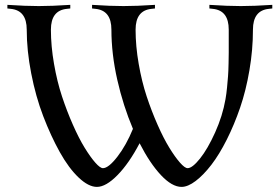

<svg xmlns="http://www.w3.org/2000/svg" viewBox="-20 -752 1129 775"><path d="M1001 -632.3Q1001 -550.8 986.8 -468.3Q972.7 -385.7 949.2 -317.4Q925.8 -249 895.5 -188.7Q865.2 -128.4 833.3 -86.9Q801.3 -45.4 769.8 -21.5Q738.3 2.4 712.9 2.4Q674.3 2.4 629.6 -45.2Q585 -92.8 543.5 -173.8Q501 -92.8 454.3 -45.2Q407.7 2.4 371.1 2.4Q337.4 2.4 297.6 -35.2Q257.8 -72.8 221.4 -137.9Q185.1 -203.1 154.5 -283Q124 -362.8 106 -455.6Q87.9 -548.3 87.9 -632.3Q87.9 -710 23.4 -716.3L9.8 -717.8V-732.4Q84.5 -727.5 136.7 -727.5Q189 -727.5 263.7 -732.4V-717.8L250 -716.3Q185.5 -710 185.5 -632.3Q185.5 -565.9 198 -494.4Q210.4 -422.9 230.2 -363Q250 -303.2 274.2 -248.5Q298.3 -193.8 321.5 -156Q344.7 -118.2 364.5 -95.7Q384.3 -73.2 395.5 -73.2Q418 -73.2 453.9 -119.6Q489.7 -166 516.6 -231.9Q477.1 -325.2 453.4 -429.9Q429.7 -534.7 429.7 -632.3Q429.7 -710 365.2 -716.3L351.6 -717.8V-732.4Q426.3 -727.5 478.5 -727.5Q530.8 -727.5 605.5 -732.4V-717.8L591.8 -716.3Q527.3 -710 527.3 -632.3Q527.3 -565.9 539.8 -494.4Q552.2 -422.9 572 -363Q591.8 -303.2 616 -248.5Q640.1 -193.8 663.3 -156Q686.5 -118.2 706.3 -95.7Q726.1 -73.2 737.3 -73.2Q756.3 -73.2 787.4 -112.1Q818.4 -150.9 848.4 -217.5Q878.4 -284.2 890.1 -351.1Q894 -373 896.5 -399.4Q898.9 -425.8 900.4 -443.8Q901.9 -461.9 902.6 -495.4Q903.3 -528.8 903.3 -539.8Q903.3 -550.8 903.3 -589.6Q903.3 -628.4 903.3 -632.3Q903.3 -710 838.9 -716.3L825.2 -717.8V-732.4Q899.9 -727.5 952.1 -727.5Q1004.4 -727.5 1079.1 -732.4V-717.8L1065.4 -716.3Q1001 -710 1001 -632.3Z"/></svg>

Font: Flanker
Style: Regular
Weight: 400
Designer: Flanker
Foundry: Flanker
Version: Version 2.027